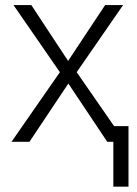

<svg xmlns="http://www.w3.org/2000/svg" viewBox="-20 -548 529 742"><path d="M243.2 -312.5 386.2 -528.3H455.6L276.4 -269L462.9 0H394.5L244.1 -225.1L93.8 0H24.4L211.4 -269L32.2 -528.3H101.1ZM476.6 173.3H418V-60.5H476.6Z"/></svg>

Font: Franko
Style: Light
Weight: 300
Designer: Google
Version: Version 1.200310; 2013